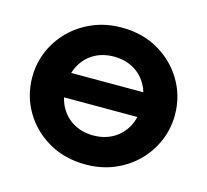

<svg xmlns="http://www.w3.org/2000/svg" viewBox="-83 -615 782 725"><g transform="rotate(15 308.0 -252.5)"><path d="M137 -209V-305H481.5V-209ZM308.5 15Q227 15 164 -21.5Q101 -58 65.2 -118.8Q29.5 -179.5 29.5 -252.5Q29.5 -306 50 -354.2Q70.5 -402.5 108 -439.8Q145.5 -477 196.5 -498.5Q247.5 -520 308.5 -520Q390 -520 452.8 -483.5Q515.5 -447 551.2 -386.2Q587 -325.5 587 -252.5Q587 -199.5 566.5 -151Q546 -102.5 508.8 -65.2Q471.5 -28 420.5 -6.5Q369.5 15 308.5 15ZM308.5 -98.5Q351 -98.5 384.5 -117.2Q418 -136 437.2 -170.5Q456.5 -205 456.5 -252.5Q456.5 -300 437.2 -334.5Q418 -369 384.5 -387.8Q351 -406.5 308.5 -406.5Q265.5 -406.5 232.2 -387.8Q199 -369 179.8 -334.5Q160.5 -300 160.5 -252.5Q160.5 -205 179.8 -170.5Q199 -136 232.5 -117.2Q266 -98.5 308.5 -98.5Z"/></g></svg>

Font: Geologica Cursive SemiBold
Style: Regular
Weight: 600
Designer: Sindre Bremnes, Frode Helland
Foundry: Monokrom Skriftforlag AS
Version: Version 1.010;gftools[0.9.28]